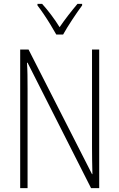

<svg xmlns="http://www.w3.org/2000/svg" viewBox="-20 -969 615 989"><path d="M491 0H449L122 -646H119Q121 -616 121.5 -584.5Q122 -553 122 -512V0H84V-714H127L454 -72H456Q455 -108 454.5 -146Q454 -184 454 -211V-714H491ZM270 -791Q257 -814 240 -842Q223 -870 205 -896.5Q187 -923 173 -941V-949H197Q219 -925 243.5 -892.5Q268 -860 287 -829Q309 -861 331 -889.5Q353 -918 379 -949H403V-941Q380 -910 352 -867.5Q324 -825 305 -791Z"/></svg>

Font: Noto Sans Lao Looped Condensed ExtraLight
Style: Regular
Weight: 200
Width: 3
Designer: Mark Frömberg, Ben Mitchell
Foundry: The Fontpad Ltd
Version: Version 1.002; ttfautohint (v1.8.4.7-5d5b)